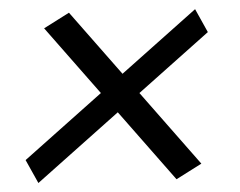

<svg xmlns="http://www.w3.org/2000/svg" viewBox="-20 -501 528 423"><path d="M368.9 -106.1 77.2 -438.6 131.9 -473 423.6 -140.5ZM36.4 -148.3 409.8 -480.8 437.9 -430.3 64.6 -97.8Z"/></svg>

Font: Kulim Park Light
Style: Italic
Weight: 300
Italic angle: -8°
Designer: Noponies / Dale Sattler
Foundry: Noponies
Version: Version 1.000; ttfautohint (v1.8.3)